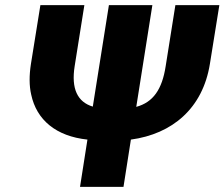

<svg xmlns="http://www.w3.org/2000/svg" viewBox="-20 -731 878 751"><path d="M101 -481C94 -436 94 -396 102 -361C123 -262 199 -198 322 -185L293 0H463L492 -185C654 -207 773 -307 801 -481L838 -711H666L628 -472C614 -381 579 -331 513 -313L576 -711H406L343 -314C283 -332 258 -384 272 -472L310 -711H138Z"/></svg>

Font: Asimov Pro
Style: UltObl
Weight: 900
Designer: Google
Version: Version 2.000980; 2014